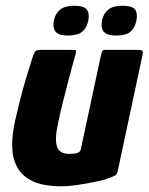

<svg xmlns="http://www.w3.org/2000/svg" viewBox="-20 -646 519 670"><path d="M194 4Q131 4 93.5 -14Q56 -32 39.5 -63.5Q23 -95 22.5 -135.5Q22 -176 32 -222Q40 -257 49.5 -295Q59 -333 70.5 -371.5Q82 -410 93 -444Q100 -465 105 -468.5Q110 -472 126 -472H220Q235 -472 242 -471.5Q249 -471 242 -451Q241 -447 234 -422Q227 -397 217.5 -360.5Q208 -324 198.5 -286Q189 -248 183 -218Q170 -159 179 -134Q188 -109 222 -109Q226 -109 232.5 -109.5Q239 -110 245 -111Q251 -112 256 -115.5Q261 -119 262 -125L332 -452Q334 -458 336 -465Q338 -472 345 -472H465Q469 -472 474.5 -470Q480 -468 478 -457L391 -50Q389 -38 380.5 -33Q372 -28 347 -20Q334 -16 307 -10.5Q280 -5 249.5 -0.5Q219 4 194 4ZM288 -574Q283 -549 267 -535.5Q251 -522 216 -522Q185 -522 174 -535.5Q163 -549 168 -574Q173 -599 190 -612.5Q207 -626 238 -626Q273 -626 283 -612.5Q293 -599 288 -574ZM456 -574Q451 -549 435.5 -535.5Q420 -522 385 -522Q353 -522 342 -535.5Q331 -549 336 -574Q341 -599 358 -612.5Q375 -626 407 -626Q442 -626 451.5 -612.5Q461 -599 456 -574Z"/></svg>

Font: Glory Thin ExtraBold
Style: Italic
Weight: 800
Italic angle: -12°
Version: Version 1.011